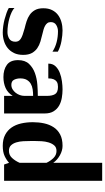

<svg xmlns="http://www.w3.org/2000/svg" viewBox="304 -1074 780 1429"><g transform="rotate(90 694.5 -360.0)"><path d="M40 -77Q51 -66 71 -56.5Q91 -47 115 -40Q139 -33 166 -29Q193 -25 219 -25Q247 -25 269 -38.5Q291 -52 291 -84Q291 -96 286.5 -105.5Q282 -115 270.5 -123Q259 -131 239.5 -138Q220 -145 191 -153Q165 -159 138.5 -167.5Q112 -176 90.5 -191Q69 -206 55.5 -230Q42 -254 42 -292Q42 -330 55.5 -357Q69 -384 91.5 -401Q114 -418 144 -426.5Q174 -435 207 -435Q223 -435 243.5 -433Q264 -431 286 -427Q308 -423 328.5 -416Q349 -409 365 -400V-360Q333 -381 294 -391Q255 -401 213 -401Q188 -401 166.5 -388Q145 -375 145 -347Q145 -332 152.5 -322Q160 -312 172.5 -305Q185 -298 201 -293.5Q217 -289 234 -285Q261 -279 289 -270.5Q317 -262 339 -247Q361 -232 375 -207Q389 -182 389 -142Q389 -102 375 -73.5Q361 -45 338 -26.5Q315 -8 285 1Q255 10 222 10Q200 10 174.5 6.5Q149 3 124.5 -3.5Q100 -10 77.5 -18Q55 -26 40 -35Z M694 -251V-321Q694 -358 681 -379.5Q668 -401 627 -401Q617 -401 606 -399Q595 -397 585.5 -389.5Q576 -382 570 -367.5Q564 -353 564 -329H454Q454 -362 473.5 -382.5Q493 -403 522.5 -414.5Q552 -426 585.5 -430.5Q619 -435 646 -435Q677 -435 709 -429.5Q741 -424 766.5 -409.5Q792 -395 808.5 -369Q825 -343 825 -302V0H694V-64Q671 -27 635 -11Q599 5 554 5Q499 5 463.5 -20.5Q428 -46 428 -104Q428 -156 456 -185.5Q484 -215 524.5 -229.5Q565 -244 611 -247.5Q657 -251 694 -251ZM564 -120Q564 -95 574 -74.5Q584 -54 612 -54Q630 -54 645 -63Q660 -72 671 -86Q682 -100 688 -117Q694 -134 694 -150V-216Q669 -216 645.5 -212.5Q622 -209 604 -198.5Q586 -188 575 -169Q564 -150 564 -120Z M890 -214Q890 -258 898.5 -297.5Q907 -337 927 -368Q947 -399 981 -417Q1015 -435 1066 -435Q1101 -435 1136 -415.5Q1171 -396 1192 -366V-730H1326V0H1205L1192 -37Q1172 -18 1142 -4Q1112 10 1066 10Q1018 10 984.5 -7.5Q951 -25 930 -55Q909 -85 899.5 -126Q890 -167 890 -214ZM1103 -36Q1135 -36 1156.5 -59.5Q1178 -83 1192 -115V-316Q1178 -346 1156 -368Q1134 -390 1104 -390Q1077 -390 1062.5 -373Q1048 -356 1040.5 -331Q1033 -306 1031.5 -278.5Q1030 -251 1030 -230V-198Q1030 -171 1031.5 -142.5Q1033 -114 1040.5 -90Q1048 -66 1062.5 -51Q1077 -36 1103 -36Z"/></g></svg>

Font: Gamine
Style: Bold
Weight: 700
Designer: Tapiwanashe Sebastian Garikayi
Version: Version 1.000